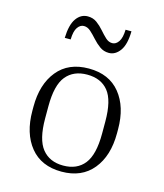

<svg xmlns="http://www.w3.org/2000/svg" viewBox="-111 -818 777 912"><g transform="rotate(15 277.0 -362.5)"><path d="M485 -254V-234Q485 -123 430.5 -56.5Q376 10 277 10Q177 10 123 -56.5Q69 -123 69 -234V-254Q69 -364 123 -430.5Q177 -497 277 -497Q377 -497 431 -430.5Q485 -364 485 -254ZM417 -274Q417 -378 381 -422.5Q345 -467 277 -467Q210 -467 173.5 -422.5Q137 -378 137 -274V-214Q137 -111 173.5 -65.5Q210 -20 277 -20Q345 -20 381 -65.5Q417 -111 417 -214ZM348 -593Q323 -593 303.5 -607Q284 -621 267.5 -639.5Q251 -658 235.5 -672Q220 -686 202 -686Q184 -686 171 -667.5Q158 -649 157 -608H128Q130 -673 152 -704Q174 -735 208 -735Q234 -735 253 -721Q272 -707 288 -688.5Q304 -670 319 -656Q334 -642 352 -642Q370 -642 383 -661Q396 -680 397 -720H426Q425 -655 402.5 -624Q380 -593 348 -593Z"/></g></svg>

Font: Inria Serif Light
Style: Regular
Weight: 300
Designer: Black Foundry Team
Foundry: Black Foundry
Version: Version 1.000; ttfautohint (v1.8.3)